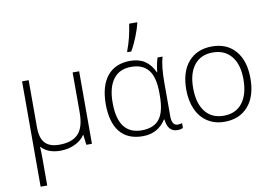

<svg xmlns="http://www.w3.org/2000/svg" viewBox="-101 -975 1973 1384"><g transform="rotate(-10 886.0 -283.0)"><path d="M274.9 9.8Q183.6 9.8 134.8 -44.9Q137.2 0 137.2 38.1V240.2H88.9V-530.8H137.2V-187Q137.2 -106.4 170.9 -70.3Q204.6 -34.2 274.9 -34.2Q369.1 -34.2 414.1 -82Q459 -129.9 459 -237.8V-530.8H506.8V0H465.8L457 -73.2H454.1Q429.7 -35.2 380.9 -12.7Q332 9.8 274.9 9.8Z M654.3 -263.7Q654.8 -397.5 713.4 -469.2Q772 -541 882.3 -541Q1006.3 -541 1057.1 -426.8H1060.1Q1062 -452.1 1068.8 -485.4Q1075.7 -518.6 1081.1 -530.8H1117.2Q1097.2 -465.3 1097.2 -339.8V-98.1Q1097.2 -28.8 1141.1 -28.8Q1159.2 -28.8 1172.4 -34.2V1Q1158.2 9.8 1132.3 9.8Q1061 9.8 1052.2 -82H1048.3Q989.3 9.8 878.9 9.8Q768.1 9.8 711.4 -60.1Q654.8 -129.9 654.3 -263.7ZM878.4 -33.2Q966.3 -33.2 1007.8 -85.9Q1049.3 -138.7 1049.3 -258.8V-275.9Q1049.3 -391.6 1007.3 -444.3Q965.3 -497.1 880.4 -497.1Q794.4 -497.1 749.5 -436.5Q704.6 -376 705.1 -264.2Q705.1 -33.2 878.4 -33.2ZM979.5 -806.2V-797.9Q970.7 -760.3 948.7 -704.6Q926.8 -648.9 901.4 -606H873V-613.8Q906.7 -701.2 921.4 -806.2Z M1342.3 -436.5Q1294.4 -376 1294.9 -266.6Q1295.4 -157.2 1343.3 -95.7Q1391.1 -34.2 1479 -34.2Q1566.9 -34.2 1614.7 -95.7Q1662.6 -157.2 1663.1 -266.6Q1663.6 -376 1614.7 -436.5Q1565.9 -497.1 1478 -497.1Q1390.1 -497.1 1342.3 -436.5ZM1713.9 -265.1Q1713.9 -136.7 1650.9 -63.5Q1587.9 9.8 1477.1 9.8Q1407.2 9.8 1354 -23.9Q1300.8 -57.6 1272.5 -120.6Q1244.1 -183.6 1244.1 -266.1Q1244.1 -396.5 1307.1 -468.8Q1370.6 -541 1480 -541Q1589.4 -541 1651.9 -467.8Q1714.4 -394.5 1713.9 -265.1Z"/></g></svg>

Font: OpenSans-Light
Style: Regular
Weight: 300
Foundry: Ascender Corporation
Version: Version 1.10